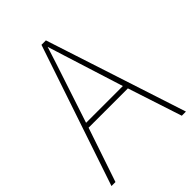

<svg xmlns="http://www.w3.org/2000/svg" viewBox="-207 -868 919 919"><g transform="rotate(-45 252.0 -408.5)"><path d="M476 -51 386 -326H120L27 -51H0L241 -766H271L504 -51ZM282 -652Q276 -672 269.5 -692Q263 -712 255 -738Q248 -716 241 -694.5Q234 -673 227 -651L128 -351H377Z"/></g></svg>

Font: Noto Sans Tamil UI SemiCondensed Thin
Style: Regular
Weight: 100
Width: 4
Designer: Jelle Bosma - Monotype Design Team
Foundry: Monotype Imaging Inc.
Version: Version 2.004; ttfautohint (v1.8.4.7-5d5b)